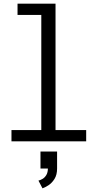

<svg xmlns="http://www.w3.org/2000/svg" viewBox="-20 -770 540 1046"><path d="M42.5 0V-61.5H205V-688.5H75.5V-750H282.5V-61.5H449.5V0ZM211.5 256 189.5 214Q199.5 211.5 211.5 204.8Q223.5 198 232.2 183.8Q241 169.5 241 145.5L291 148Q291 182.5 276.8 205Q262.5 227.5 243.8 239.5Q225 251.5 211.5 256ZM200.5 148V55.5H291V148Z"/></svg>

Font: Trispace Thin Light
Style: Regular
Weight: 300
Version: Version 1.210